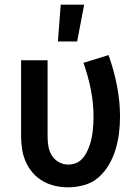

<svg xmlns="http://www.w3.org/2000/svg" viewBox="-20 -787 590 819"><path d="M271 12Q243 12 215.5 6Q188 0 163.5 -14Q139 -28 120.5 -49Q102 -70 90.5 -95.5Q79 -121 74.5 -149Q70 -177 70 -205V-530H183V-205Q183 -184 186.5 -163Q190 -142 201 -124Q212 -106 231 -95.5Q250 -85 271 -85Q287 -85 302 -90.5Q317 -96 328.5 -107.5Q340 -119 347.5 -133Q355 -147 360.5 -162Q366 -177 369.5 -192.5Q373 -208 375 -224Q377 -240 378 -256Q379 -272 379 -287Q379 -347 367.5 -405Q356 -463 336 -519L443 -552Q466 -488 479 -421.5Q492 -355 492 -288Q492 -253 487.5 -218Q483 -183 473 -149.5Q463 -116 445 -85Q427 -54 401 -31Q375 -8 340.5 2Q306 12 271 12ZM227 -610 239 -767H339L309 -610Z"/></svg>

Font: Lode
Style: Bold
Weight: 700
Monospace: yes
Designer: Belleve Invis
Foundry: Belleve Invis
Version: Version 29.2.0; ttfautohint (v1.8.3)